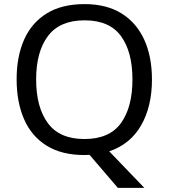

<svg xmlns="http://www.w3.org/2000/svg" viewBox="-20 -745 821 935"><path d="M720 -358Q720 -227 667.5 -135Q615 -43 512 -8L683 170H554L416 9Q410 9 403.5 9.5Q397 10 391 10Q280 10 206.5 -36Q133 -82 97 -165Q61 -248 61 -359Q61 -469 97 -551Q133 -633 206.5 -679Q280 -725 392 -725Q499 -725 572 -679.5Q645 -634 682.5 -551.5Q720 -469 720 -358ZM156 -358Q156 -223 213 -145.5Q270 -68 391 -68Q513 -68 569 -145.5Q625 -223 625 -358Q625 -493 569 -569.5Q513 -646 392 -646Q271 -646 213.5 -569.5Q156 -493 156 -358Z"/></svg>

Font: Noto Naskh Arabic
Style: Regular
Weight: 400
Designer: Monotype Design Team, David Williams, Mohamad Dakak and Nizar Qandah
Foundry: Monotype Imaging Inc.
Version: Version 2.013